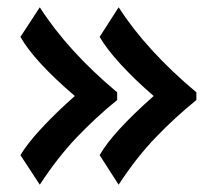

<svg xmlns="http://www.w3.org/2000/svg" viewBox="-20 -525 593 526"><path d="M36 -100Q55 -132 95 -175Q135 -218 185 -262Q73 -358 36 -424L89 -505Q166 -385 301 -272V-251Q243 -204 190.5 -149Q138 -94 89 -19ZM253 -100Q288 -162 401 -262Q350 -306 311 -348.5Q272 -391 253 -424L305 -505Q381 -387 518 -272V-251Q460 -204 407 -149Q354 -94 305 -19Z"/></svg>

Font: Trirong SemiBold
Style: Regular
Weight: 600
Designer: Katatrad Team
Foundry: CadsonDemak
Version: Version 1.000